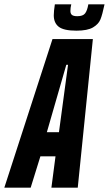

<svg xmlns="http://www.w3.org/2000/svg" viewBox="-66 -869 504 889"><path d="M-46 0 177 -688H364L294 0H172L191 -145H121L76 0ZM151 -257H207L249 -569H241ZM183 -798Q183 -817 188 -849H264Q260 -833 260 -818Q260 -806 267 -800Q274 -794 292 -794Q318 -794 328 -807Q338 -820 343 -849H418Q408 -801 399 -779Q390 -757 364.5 -742Q339 -727 288 -727Q229 -727 206 -745Q183 -763 183 -798Z"/></svg>

Font: Saira Ultra Condensed ExtraBold
Style: Italic
Weight: 800
Width: 1
Italic angle: -12°
Designer: Hector Gatti with collaboration of the Omnibus-Type team
Foundry: Omnibus-Type
Version: Version 1.001; ttfautohint (v1.8)